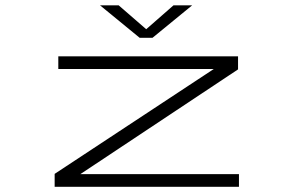

<svg xmlns="http://www.w3.org/2000/svg" viewBox="-20 -716 1140 736"><path d="M189.5 0V-49.5L799.5 -451.5H203.5V-500H892.5V-450L288 -48.5H896V0ZM363.5 -695.5H435L540.5 -604L645 -695.5H716.5L564.5 -571H515.5Z"/></svg>

Font: Trispace Expanded ExtraLight
Style: Regular
Weight: 200
Width: 7
Designer: Tyler Finck
Foundry: Etcetera Type Company
Version: Version 1.210; ttfautohint (v1.8.3)